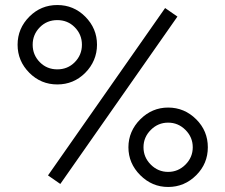

<svg xmlns="http://www.w3.org/2000/svg" viewBox="-20 -732 896 764"><path d="M649 -304Q585 -304 538 -257Q515 -234 503 -206Q491 -178 491 -146Q491 -82 538 -35Q585 12 649 12Q714 12 761 -35Q807 -81 807 -146Q807 -211 761 -257Q714 -304 649 -304ZM649 -244Q689 -244 718 -215Q747 -186 747 -146Q747 -106 718 -77Q689 -48 649 -48Q609 -48 580 -77Q551 -106 551 -146Q551 -186 580 -215Q609 -244 649 -244ZM637 -700 171 -34 220 0 686 -666ZM208 -712Q143 -712 97 -666Q50 -619 50 -554Q50 -489 97 -442Q143 -396 208 -396Q273 -396 319 -442Q342 -465 354 -493.5Q366 -522 366 -554Q366 -619 319 -666Q273 -712 208 -712ZM208 -652Q249 -652 277 -624Q306 -595 306 -554Q306 -513 277 -484Q249 -456 208 -456Q167 -456 139 -484Q110 -513 110 -554Q110 -595 139 -624Q167 -652 208 -652Z"/></svg>

Font: Unageo
Style: Light
Weight: 300
Designer: Richard Sepsi
Foundry: Richard Sepsi
Version: Version 2.000